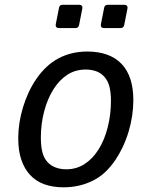

<svg xmlns="http://www.w3.org/2000/svg" viewBox="-20 -778 642 812"><path d="M229 -659.2Q221.7 -659.2 218 -663.6Q214.4 -668 215.8 -675.3L229.5 -744.6Q231.4 -757.8 245.1 -757.8H314.9Q322.3 -757.8 325.9 -753.4Q329.6 -749 328.1 -741.7L314.5 -672.4Q312 -659.2 298.8 -659.2ZM419.9 -659.2Q412.6 -659.2 408.9 -663.6Q405.3 -668 406.7 -675.3L420.4 -744.6Q422.4 -757.8 436 -757.8H505.9Q513.2 -757.8 516.8 -753.4Q520.5 -749 519 -741.7L505.4 -672.4Q502.9 -659.2 489.7 -659.2ZM249 14.2Q204.1 14.2 168 1.5Q131.8 -11.2 106.4 -39.1Q83.5 -64 70.3 -102.1Q57.1 -140.1 57.1 -193.4Q57.1 -256.8 77.1 -323.7Q86.4 -354.5 100.3 -385.3Q114.3 -416 133.8 -444.3Q173.3 -502 226.6 -530.8Q281.2 -560.1 350.1 -560.1Q394.5 -560.1 431.4 -547.4Q468.3 -534.7 494.1 -507.8Q543.9 -455.6 543.9 -354.5Q543.9 -288.6 523.9 -221.2Q512.7 -184.6 498 -154.3Q483.4 -124 467.8 -101.1Q447.3 -71.3 424.6 -50Q401.9 -28.8 374 -14.6Q346.2 -0.5 314.7 6.8Q283.2 14.2 249 14.2ZM260.3 -62Q302.7 -62 337.2 -84Q371.6 -106 396.5 -145.5Q409.7 -166 419.4 -190.2Q429.2 -214.4 435.8 -240.7Q442.4 -267.1 445.8 -294.9Q449.2 -322.8 449.2 -350.6Q449.2 -385.7 443.1 -410.6Q437 -435.5 421.9 -452.6Q407.2 -469.2 387 -476.6Q366.7 -483.9 342.8 -483.9Q298.8 -483.9 264.9 -461.9Q231 -439.9 206.1 -400.4Q181.6 -361.8 167.2 -308.6Q152.8 -255.4 152.8 -196.3Q152.8 -161.1 158.9 -135.7Q165 -110.4 180.2 -93.3Q194.3 -77.6 215.1 -69.8Q235.8 -62 260.3 -62Z"/></svg>

Font: Hack
Style: Italic
Weight: 400
Italic angle: -11°
Monospace: yes
Designer: Christopher Simpkins
Foundry: Christopher Simpkins
Version: Version 2.019; ttfautohint (v1.4.1) -l 4 -r 80 -G 350 -x 0 -